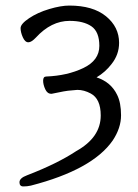

<svg xmlns="http://www.w3.org/2000/svg" viewBox="-20 -507 496 690"><path d="M327 -229Q379 -212 401 -166Q415 -138 415 -92.5Q415 -47 385 -2Q312 103 91 160Q78 163 64 163Q50 163 50 148Q50 133 77 123Q186 81 254 36Q342 -13 342 -92Q342 -152 306 -171Q282 -184 258 -184L236 -182Q216 -181 166 -170H164Q150 -170 142.5 -186.5Q135 -203 135 -217Q135 -232 146 -232Q222 -235 279.5 -262.5Q337 -290 337 -342Q337 -393 308.5 -412.5Q280 -432 230 -432Q164 -432 109 -372Q93 -355 82 -355Q70 -355 62 -373Q54 -391 54 -406Q54 -421 84.5 -441.5Q115 -462 157 -474.5Q199 -487 229 -487Q314 -487 361 -448.5Q408 -410 408 -353Q408 -311 381 -277Q359 -248 327 -229Z"/></svg>

Font: LXGW Bright GB
Style: Regular
Weight: 400
Designer: Christian Thalmann (Catharsis Fonts)
Foundry: LXGW / Christian Thalmann (Catharsis Fonts) / Fontworks Inc.
Version: Version 5.510